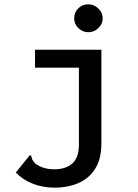

<svg xmlns="http://www.w3.org/2000/svg" viewBox="-20 -693 640 888"><path d="M234 175Q179 175 132.5 157Q86 139 53 105L112 32L118 24L125 29Q126 37 129 44.5Q132 52 144 64Q160 76 182 83Q204 90 233 90Q283 90 314 63.5Q345 37 345 -25V-380H142V-463H449V-32Q449 43 419.5 88.5Q390 134 341 154.5Q292 175 234 175ZM389 -544Q362 -544 342.5 -563Q323 -582 323 -608Q323 -636 342 -654.5Q361 -673 389 -673Q415 -673 435 -653.5Q455 -634 455 -608Q455 -582 435 -563Q415 -544 389 -544Z"/></svg>

Font: Inconsolata Expanded SemiBold
Style: Regular
Weight: 600
Width: 7
Monospace: yes
Designer: Raph Levien, Cyreal, Brenton Simpson
Foundry: Raph Levien, Cyreal, Google
Version: Version 3.001; ttfautohint (v1.8.2.53-6de2)